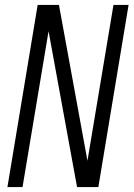

<svg xmlns="http://www.w3.org/2000/svg" viewBox="-20 -755 540 775"><path d="M10 0 132 -735H218L333 -106L438 -735H499L377 0H291L176 -629L71 0Z"/></svg>

Font: Iosevka SS04 Light Oblique
Style: Regular
Weight: 300
Italic angle: -9°
Monospace: yes
Designer: Belleve Invis
Foundry: Belleve Invis
Version: Version 19.0.0; ttfautohint (v1.8.4)